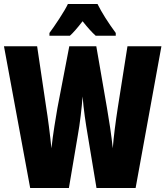

<svg xmlns="http://www.w3.org/2000/svg" viewBox="-21 -947 834 967"><path d="M321 -927Q309 -901 278 -853.5Q247 -806 228 -781V-767H331Q354 -787 395 -840Q433 -792 461 -767H562V-781Q503 -861 470 -927ZM621 -714 572 -403Q564 -352 557 -296.5Q550 -241 547 -200Q542 -248 533.5 -305.5Q525 -363 518 -402L464 -714H328L268 -402Q262 -368 253 -311Q244 -254 238 -200Q233 -251 225.5 -309Q218 -367 212 -404L166 -714H-1L131 0H326L371 -266Q379 -310 385.5 -365Q392 -420 395 -461Q399 -411 406 -361Q413 -311 421 -265L465 0H662L792 -714Z"/></svg>

Font: Noto Sans Display Condensed Black
Style: Regular
Weight: 900
Width: 3
Designer: Monotype Design team
Foundry: Monotype Imaging Inc.
Version: 1.000